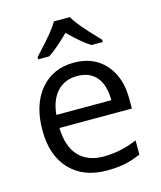

<svg xmlns="http://www.w3.org/2000/svg" viewBox="-115 -850 792 944"><g transform="rotate(-15 280.5 -378.0)"><path d="M312 9.8Q193.4 9.8 124.8 -62.5Q56.2 -134.8 56.2 -263.2Q56.2 -392.6 119.9 -468.8Q183.6 -544.9 291 -544.9Q391.6 -544.9 450.2 -478.8Q508.8 -412.6 508.8 -304.2V-252.9H140.1Q142.6 -158.7 187.7 -109.9Q232.9 -61 314.9 -61Q401.4 -61 485.8 -97.2V-24.9Q442.9 -6.3 404.5 1.7Q366.2 9.8 312 9.8ZM290 -477.1Q225.6 -477.1 187.3 -435.1Q148.9 -393.1 142.1 -318.8H421.9Q421.9 -395.5 387.7 -436.3Q353.5 -477.1 290 -477.1ZM126.5 -617.2Q188.5 -683.6 213.4 -714.8Q238.3 -746.1 249.5 -766.1H330.6Q341.3 -745.6 367.9 -713.1Q394.5 -680.7 455.6 -617.2V-606H397.5Q354.5 -632.8 289.6 -696.8Q223.1 -631.3 182.6 -606H126.5Z"/></g></svg>

Font: f07869316
Style: Regular
Weight: 400
Foundry: Ascender Corporation
Version: Version 1.10